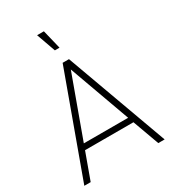

<svg xmlns="http://www.w3.org/2000/svg" viewBox="-223 -1061 1055 1178"><g transform="rotate(-30 304.5 -472.5)"><path d="M279 -945H231L279 -810H312ZM589 0 327 -720H282L20 0H65L133 -187H476L544 0ZM147.5 -227 305 -659.5 461.5 -227Z"/></g></svg>

Font: Hauora ExtraLight
Style: Regular
Weight: 200
Designer: Mikhail Sharanda
Foundry: WCYS & Co.
Version: Version 1.010